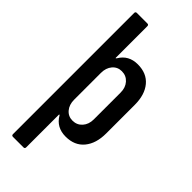

<svg xmlns="http://www.w3.org/2000/svg" viewBox="-286 -743 986 986"><g transform="rotate(45 207.0 -250.0)"><path d="M244 -517Q309 -517 344.5 -474.5Q380 -432 380 -358V-151Q380 -78 344.5 -35Q309 8 244 8Q177 8 145 -47Q144 -50 142 -49.5Q140 -49 140 -46V190Q140 200 130 200H54Q44 200 44 190V-690Q44 -700 54 -700H130Q140 -700 140 -690V-462Q140 -455 146 -463Q178 -517 244 -517ZM284 -352Q284 -388 263.5 -411Q243 -434 211 -434Q180 -434 160.5 -411Q141 -388 141 -352V-157Q141 -121 160.5 -98Q180 -75 211 -75Q243 -75 263.5 -98Q284 -121 284 -157Z"/></g></svg>

Font: Barlow Condensed Medium
Style: Regular
Weight: 500
Width: 3
Designer: Jeremy Tribby
Foundry: Tribby Type
Version: Version 1.422;hotconv 1.0.109;makeotfexe 2.5.65596